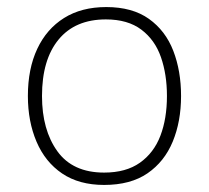

<svg xmlns="http://www.w3.org/2000/svg" viewBox="-20 -514 592 544"><path d="M275 10Q204 10 156 -22.5Q108 -55 83.5 -112.5Q59 -170 59 -242Q59 -319 85.5 -375.5Q112 -432 161.5 -463Q211 -494 281 -494Q355 -494 402 -460.5Q449 -427 471 -370Q493 -313 493 -242Q493 -170 469.5 -113Q446 -56 398 -23Q350 10 275 10ZM275 -25Q337 -25 376.5 -53Q416 -81 434.5 -129.5Q453 -178 453 -242Q453 -303 436 -352Q419 -401 380.5 -430Q342 -459 280 -459Q193 -459 146 -402Q99 -345 99 -242Q99 -146 142.5 -85.5Q186 -25 275 -25Z"/></svg>

Font: Noto Sans Armenian ExtraLight
Style: Regular
Weight: 250
Designer: Monotype Design Team
Foundry: Monotype Imaging Inc.
Version: Version 2.007